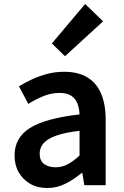

<svg xmlns="http://www.w3.org/2000/svg" viewBox="-20 -929 623 963"><path d="M217 14Q168 14 131.5 -7Q95 -28 74 -64.5Q53 -101 53 -149Q53 -239 131 -287.5Q209 -336 379 -355Q378 -385 368.5 -409.5Q359 -434 337.5 -448.5Q316 -463 279 -463Q237 -463 198 -447Q159 -431 122 -408L75 -496Q106 -515 141.5 -531.5Q177 -548 217.5 -558.5Q258 -569 302 -569Q372 -569 418 -541Q464 -513 487 -459.5Q510 -406 510 -329V0H403L393 -61H389Q352 -30 309 -8Q266 14 217 14ZM259 -90Q292 -90 320.5 -105.5Q349 -121 379 -149V-273Q304 -264 260 -248Q216 -232 197.5 -209.5Q179 -187 179 -159Q179 -122 201.5 -106Q224 -90 259 -90ZM306 -647 240 -711 407 -909 497 -822Z"/></svg>

Font: Noto Sans TC SemiBold
Style: Regular
Weight: 600
Designer: Ryoko NISHIZUKA  (kana, bopomofo & ideographs); Paul D. Hunt (Latin, Greek & Cyrillic); Sandoll Communications , Soo-you
Foundry: Adobe
Version: Version 2.004-H2;hotconv 1.0.118;makeotfexe 2.5.65603